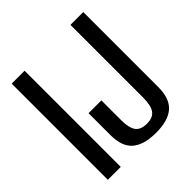

<svg xmlns="http://www.w3.org/2000/svg" viewBox="-183 -812 953 953"><g transform="rotate(-45 294.0 -335.0)"><path d="M41.5 0H132V-675H41.5ZM376 4.5Q461.5 4.5 502.8 -32Q544 -68.5 544 -148V-675H454V-164Q454 -109 436 -84.2Q418 -59.5 376 -59.5Q333 -59.5 315.2 -83.8Q297.5 -108 297.5 -162V-301.5H207.5V-147.5Q207.5 -67 249.5 -31.2Q291.5 4.5 376 4.5Z"/></g></svg>

Font: Anybody Condensed
Style: Regular
Weight: 400
Width: 3
Designer: Tyler Finck
Foundry: Etcetera Type Company
Version: Version 1.113;gftools[0.9.25]